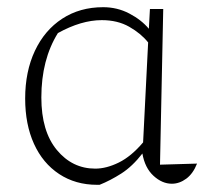

<svg xmlns="http://www.w3.org/2000/svg" viewBox="-20 -506 585 534"><path d="M257 8Q254 8 250 8Q190 8 144.5 -22Q99 -52 74.5 -106Q50 -160 50 -232Q50 -307 77 -364.5Q104 -422 153 -454Q202 -486 267 -486Q306 -486 339.5 -468.5Q373 -451 394 -426L397 -481H434L425 -48L528 -51Q517 -23 498 -9Q479 5 458 5Q431 5 407 -17Q383 -39 376 -79Q348 -43 317.5 -23.5Q287 -4 257 8ZM95 -235Q95 -141 138 -89Q181 -37 245 -37Q276 -37 310.5 -54Q345 -71 378 -110L392 -388Q372 -413 339.5 -431.5Q307 -450 263 -450Q206 -450 141 -414Q95 -340 95 -235Z"/></svg>

Font: Piazzolla ExtraLight
Style: Regular
Weight: 200
Designer: Juan Pablo del Peral
Foundry: Huerta Tipografica
Version: Version 1.330